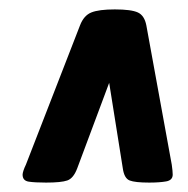

<svg xmlns="http://www.w3.org/2000/svg" viewBox="-20 -706 400 408"><path d="M78 -318Q54 -318 41 -320Q28 -322 28 -335Q28 -338 30 -344Q32 -350 35 -356L150 -652Q158 -673 174 -679.5Q190 -686 224 -686Q259 -686 273 -679.5Q287 -673 291 -652L345 -356Q347 -342 347 -335Q347 -323 333 -320.5Q319 -318 297 -318Q267 -318 255.5 -322.5Q244 -327 241 -348L212 -530L144 -348Q136 -327 123 -322.5Q110 -318 78 -318Z"/></svg>

Font: Asap Condensed Condensed ExtraBold
Style: Italic
Weight: 800
Width: 3
Italic angle: -6°
Designer: Pablo Cosgaya
Foundry: Omnibus-Type
Version: Version 3.001; ttfautohint (v1.8.4.7-5d5b)